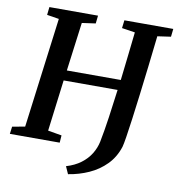

<svg xmlns="http://www.w3.org/2000/svg" viewBox="-96 -829 1000 1083"><g transform="rotate(10 404.0 -288.0)"><path d="M366 167 347 124.5Q396 110 430.5 84Q465 58 485.2 24.8Q505.5 -8.5 513 -44.5Q526 -110 537.2 -188.2Q548.5 -266.5 559 -349.5H250L213 -55.5L292 -42L289 0H3.5L9 -42L81.5 -55.5L163 -686.5L94 -697.5L99 -743H377.5L372.5 -697.5L294.5 -686.5L258 -408H567Q575.5 -478.5 583.2 -549Q591 -619.5 598.5 -686L523 -697.5L528.5 -743H808.5L803.5 -697.5L727 -686.5Q717 -597 706.8 -509.8Q696.5 -422.5 686.8 -344.2Q677 -266 668.5 -202.5Q660 -139 653.2 -96.5Q646.5 -54 642 -38.5Q622.5 22.5 580.8 65Q539 107.5 483.2 132.5Q427.5 157.5 366 167Z"/></g></svg>

Font: Merriweather 28pt SemiBold
Style: Italic
Weight: 600
Italic angle: -7.8°
Version: Version 2.101